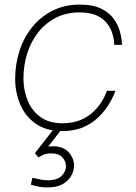

<svg xmlns="http://www.w3.org/2000/svg" viewBox="-20 -560 590 835"><path d="M251 10Q181 10 135.5 -22Q90 -54 68 -106Q46 -158 46 -218Q46 -280 64.5 -338Q83 -396 119.5 -441.5Q156 -487 208.5 -513.5Q261 -540 328 -540Q384 -540 419.5 -522.5Q455 -505 474 -479Q493 -453 500.5 -426.5Q508 -400 509.5 -382.5Q511 -365 511 -365H477Q477 -365 476 -379Q475 -393 468.5 -414.5Q462 -436 446.5 -457Q431 -478 402 -492Q373 -506 326 -506Q268 -506 222.5 -482.5Q177 -459 145.5 -418.5Q114 -378 98 -326.5Q82 -275 82 -219Q82 -168 100 -123.5Q118 -79 155.5 -51.5Q193 -24 251 -24Q297 -24 330 -38Q363 -52 385.5 -73.5Q408 -95 421 -116Q434 -137 439.5 -151Q445 -165 445 -165H482Q482 -165 475 -147.5Q468 -130 452 -104Q436 -78 409.5 -51.5Q383 -25 344 -7.5Q305 10 251 10ZM188 255Q157 255 135.5 249Q114 243 114 243L121 213Q121 213 131.5 215.5Q142 218 157.5 221Q173 224 188 224Q229 224 248 204.5Q267 185 267 163Q267 141 251 124Q235 107 204 107Q179 107 162.5 116Q146 125 147 125L132 106L210 6H245L162 113H142Q142 113 147 103.5Q152 94 167 85Q182 76 210 76Q255 76 278.5 102Q302 128 302 160Q302 183 289.5 205Q277 227 252 241Q227 255 188 255Z"/></svg>

Font: Be Vietnam Pro Variable Thin
Style: Italic
Weight: 100
Italic angle: -12°
Designer: Lam Bao, Tony Le, Vietanh Nguyen
Foundry: Yellow Type Foundry
Version: Version 1.002